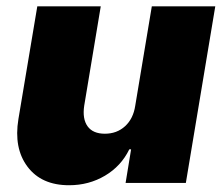

<svg xmlns="http://www.w3.org/2000/svg" viewBox="-20 -565 689 593"><path d="M397.7 -238.6 448.9 -545.5H644.9L554 0H367.9L384.9 -103.7H379.3Q354 -51.8 304.3 -22.4Q254.6 7.1 193.2 7.1Q108 7.1 65 -50.1Q22 -107.2 36.9 -197.4L95.2 -545.5H291.2L240.1 -238.6Q234 -197.8 250.5 -174.9Q267 -152 304 -152Q340.9 -152 366.3 -175.2Q391.7 -198.5 397.7 -238.6Z"/></svg>

Font: Karasuma Gothic
Style: Italic
Weight: 900
Italic angle: -9.39999°
Designer: Rasmus Andersson / Ryoko Nishizuka
Foundry: Genbu
Version: Version 1.00